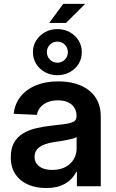

<svg xmlns="http://www.w3.org/2000/svg" viewBox="-20 -945 588 974"><path d="M213.9 8.8Q162.1 8.8 121.8 -8.8Q81.5 -26.4 58.1 -61.3Q34.7 -96.2 34.7 -147.9Q34.7 -192.4 51.3 -221.4Q67.9 -250.5 96.4 -267.8Q125 -285.2 161.9 -294.2Q198.7 -303.2 238.3 -307.1Q286.1 -312.5 314.5 -316.7Q342.8 -320.8 355.5 -329.1Q368.2 -337.4 368.2 -355V-358.4Q368.2 -381.8 356.9 -399.2Q345.7 -416.5 324.7 -426.3Q303.7 -436 273.4 -436Q243.2 -436 220.5 -426.3Q197.8 -416.5 184.1 -399.9Q170.4 -383.3 167.5 -362.3L49.3 -367.7Q55.2 -418.5 84.2 -455.1Q113.3 -491.7 162.1 -512Q210.9 -532.2 275.4 -532.2Q323.2 -532.2 362.8 -520.8Q402.3 -509.3 431.2 -486.8Q460 -464.4 475.6 -431.2Q491.2 -397.9 491.2 -354.5V0H370.1V-73.2H367.2Q355.5 -50.3 335.4 -31.5Q315.4 -12.7 285.6 -2Q255.9 8.8 213.9 8.8ZM244.6 -83Q284.7 -83 312.3 -97.9Q339.8 -112.8 354.2 -137.5Q368.7 -162.1 368.7 -191.9V-250Q362.8 -245.6 350.8 -242.2Q338.9 -238.8 322.8 -235.6Q306.6 -232.4 288.8 -229.5Q271 -226.6 253.4 -224.1Q226.6 -220.2 204.3 -211.7Q182.1 -203.1 168.7 -188Q155.3 -172.9 155.3 -148.9Q155.3 -128.4 166.5 -113.5Q177.7 -98.6 197.8 -90.8Q217.8 -83 244.6 -83ZM229.5 -828.6 300.8 -925.3H412.1L314.9 -828.6ZM271 -563.5Q236.3 -563.5 208.3 -578.9Q180.2 -594.2 163.6 -620.8Q147 -647.5 147 -680.7Q147 -713.4 163.6 -739.7Q180.2 -766.1 208.3 -781.7Q236.3 -797.4 271 -797.4Q306.2 -797.4 334.2 -781.7Q362.3 -766.1 378.7 -739.7Q395 -713.4 395 -680.2Q395 -647.5 378.7 -621.1Q362.3 -594.7 334.2 -579.1Q306.2 -563.5 271 -563.5ZM271 -627Q293.9 -627 309.1 -642.6Q324.2 -658.2 324.2 -680.2Q324.2 -702.6 309.1 -718.3Q293.9 -733.9 271 -733.9Q249 -733.9 233.4 -718.5Q217.8 -703.1 217.8 -680.7Q217.8 -658.2 233.4 -642.6Q249 -627 271 -627Z"/></svg>

Font: Inter 28pt SemiBold
Style: Regular
Weight: 600
Designer: Rasmus Andersson
Foundry: rsms
Version: Version 4.001;git-66647c0bb